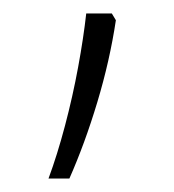

<svg xmlns="http://www.w3.org/2000/svg" viewBox="-20 -136 259 285"><path d="M146 -116 152 -106Q143 -46 124.5 15.5Q106 77 83 129H52Q65 94 76.5 50.5Q88 7 96 -36.5Q104 -80 108 -116Z"/></svg>

Font: Noto Sans Sinhala UI SemiCondensed ExtraLight
Style: Regular
Weight: 200
Width: 4
Designer: Jelle Bosma - Monotype Design Team
Foundry: Monotype Imaging Inc.
Version: Version 2.006; ttfautohint (v1.8.4.7-5d5b)